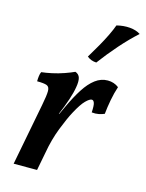

<svg xmlns="http://www.w3.org/2000/svg" viewBox="-110 -788 652 856"><g transform="rotate(15 215.5 -360.0)"><path d="M198 -467Q215 -461 219.5 -445Q224 -429 219 -401Q215 -376 203.5 -341.5Q192 -307 175 -267H177L196 -308Q218 -355 241 -391Q264 -427 290.5 -447Q317 -467 348 -467Q377 -467 399 -450Q389 -420 382.5 -385.5Q376 -351 373 -320Q362 -315 347 -312Q332 -309 315 -311Q317 -343 313 -354.5Q309 -366 301 -366Q291 -366 273.5 -348.5Q256 -331 233 -288Q216 -257 194.5 -202Q173 -147 162 -83L146 0H38L93 -286Q102 -332 102 -352Q102 -372 89 -377Q76 -382 44 -382Q44 -394 45.5 -406Q47 -418 51 -426Q71 -428 99 -434Q127 -440 154 -449.5Q181 -459 198 -467ZM321 -714Q353 -722 382 -719.5Q411 -717 431 -704Q392 -669 352 -623.5Q312 -578 277 -531Q252 -532 234 -547Q254 -580 271 -610Q288 -640 301 -667Q314 -694 321 -714Z"/></g></svg>

Font: Vollkorn Medium
Style: Italic
Weight: 500
Italic angle: -11°
Designer: Friedrich Althausen
Foundry: Friedrich Althausen
Version: Version 5.000